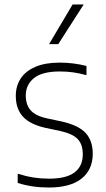

<svg xmlns="http://www.w3.org/2000/svg" viewBox="-20 -828 473 857"><path d="M59 -11.5V-52.5Q98 -40.5 131 -35.5Q164 -30.5 199 -30.5Q275.5 -30.5 312.5 -58.2Q349.5 -86 349.5 -139Q349.5 -183.5 326.8 -207.2Q304 -231 250.5 -243L184 -257Q113 -273 81.8 -308Q50.5 -343 50.5 -400Q50.5 -443.5 72 -477Q93.5 -510.5 137.5 -529.5Q181.5 -548.5 246 -548.5Q308.5 -548.5 366 -533.5V-492.5Q333 -501.5 305.5 -505.2Q278 -509 246.5 -509Q168.5 -509 131.8 -479.5Q95 -450 95 -401.5Q95 -360.5 117 -335.5Q139 -310.5 190.5 -299.5L256.5 -285.5Q331 -268.5 362.5 -234.2Q394 -200 394 -142Q394 -70.5 344 -30.8Q294 9 198 9Q122.5 9 59 -11.5ZM199 -631 304 -808H353.5L240 -631Z"/></svg>

Font: Encode Sans ExtraLight
Style: Regular
Weight: 275
Designer: Multiple Designers
Foundry: Impallari Type
Version: Version 2.000